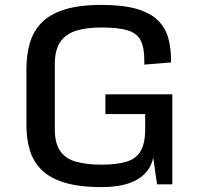

<svg xmlns="http://www.w3.org/2000/svg" viewBox="-20 -742 808 773"><path d="M388.7 11.2Q297.9 11.2 238.8 -7.1Q179.7 -25.4 146.7 -58.6Q113.8 -91.8 100.1 -137.2Q86.4 -182.6 86.4 -236.8V-464.8Q86.4 -520.5 99.9 -567.6Q113.3 -614.7 146.2 -649.4Q179.2 -684.1 238.3 -703.1Q297.4 -722.2 388.7 -722.2Q477.1 -722.2 532.2 -705.6Q587.4 -689 616.9 -658.9Q646.5 -628.9 657.5 -588.9Q668.5 -548.8 668.5 -501.5V-490.7L561 -481.9V-499Q561 -551.3 545.9 -580.1Q530.8 -608.9 493.2 -620.1Q455.6 -631.3 388.7 -631.3Q329.6 -631.3 287.6 -618.7Q245.6 -606 223.1 -573.7Q200.7 -541.5 200.7 -482.9V-222.2Q200.7 -164.1 222.9 -133.1Q245.1 -102.1 287.1 -90.6Q329.1 -79.1 388.7 -79.1Q449.2 -79.1 488 -90.6Q526.9 -102.1 545.7 -133.1Q564.5 -164.1 564.5 -222.2V-282.7H404.3V-362.3H673.8V0H612.3L596.7 -107.9Q592.8 -85.4 580.1 -64.5Q567.4 -43.5 543.2 -26.1Q519 -8.8 481.2 1.2Q443.4 11.2 388.7 11.2Z"/></svg>

Font: Monda Medium
Style: Regular
Weight: 500
Designer: Vernon Adams
Foundry: Vernon Adams
Version: Version 2.200